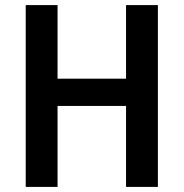

<svg xmlns="http://www.w3.org/2000/svg" viewBox="-20 -734 721 754"><path d="M600 0H475V-318H206V0H81V-714H206V-425H475V-714H600Z"/></svg>

Font: Noto Sans Khmer SemiCondensed SemiBold
Style: Regular
Weight: 600
Width: 4
Designer: Danh Hong and the Monotype Design Team
Foundry: Monotype Imaging Inc.
Version: Version 2.004; ttfautohint (v1.8.4.7-5d5b)